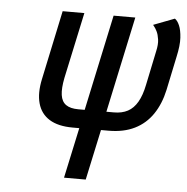

<svg xmlns="http://www.w3.org/2000/svg" viewBox="-51 -760 791 811"><g transform="rotate(5 344.0 -355.0)"><path d="M215 -420 275 -700H183L121 -407Q108 -347 120 -303.5Q132 -260 169 -237Q206 -214 268 -214H296L250 0H342L388 -214H420Q484 -214 530.5 -237Q577 -260 606.5 -303.5Q636 -347 649 -407L679 -550Q690 -599 688 -631.5Q686 -664 677.5 -683.5Q669 -703 658 -710L569 -676Q568 -676 573.5 -669.5Q579 -663 585.5 -650Q592 -637 595 -616Q598 -595 591 -565L561 -421Q552 -376 535.5 -347.5Q519 -319 494.5 -306Q470 -293 436 -293H404L491 -700H399L312 -293H285Q251 -293 232.5 -306Q214 -319 210 -347Q206 -375 215 -420Z"/></g></svg>

Font: Advent Pro SemiBold
Style: Italic
Weight: 600
Italic angle: -12°
Version: Version 3.000